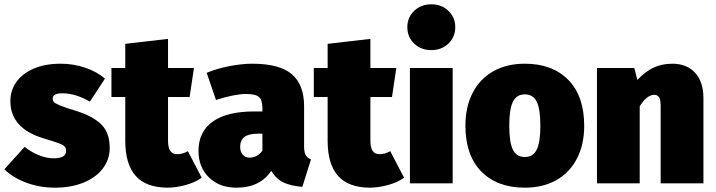

<svg xmlns="http://www.w3.org/2000/svg" viewBox="-25 -849 3314 889"><path d="M461 -485 391 -378Q362 -396 329 -406.5Q296 -417 264 -417Q219 -417 219 -393Q219 -383 225 -376.5Q231 -370 253.5 -360.5Q276 -351 326 -336Q406 -311 444.5 -272.5Q483 -234 483 -164Q483 -110 450.5 -68Q418 -26 360.5 -3Q303 20 230 20Q160 20 98.5 -2.5Q37 -25 -5 -65L89 -169Q119 -145 154.5 -130.5Q190 -116 225 -116Q252 -116 266.5 -124.5Q281 -133 281 -149Q281 -163 274.5 -170.5Q268 -178 248 -185.5Q228 -193 178 -208Q23 -254 23 -381Q23 -430 50.5 -469Q78 -508 130.5 -531Q183 -554 256 -554Q315 -554 369.5 -535.5Q424 -517 461 -485Z M909 -26Q878 -4 833.5 8Q789 20 749 20Q650 19 602.5 -35.5Q555 -90 555 -197V-400H491V-534H555V-646L753 -669V-534H873L853 -400H753V-199Q753 -164 764 -149.5Q775 -135 795 -135Q820 -135 845 -149Z M1415 -111 1375 16Q1321 12 1287 -4.5Q1253 -21 1231 -58Q1179 20 1070 20Q991 20 942.5 -27.5Q894 -75 894 -150Q894 -239 960 -286Q1026 -333 1152 -333H1190V-346Q1190 -386 1174 -400Q1158 -414 1113 -414Q1089 -414 1051.5 -406.5Q1014 -399 975 -386L932 -512Q981 -532 1038.5 -543Q1096 -554 1143 -554Q1269 -554 1326 -505.5Q1383 -457 1383 -357V-173Q1383 -145 1390 -131.5Q1397 -118 1415 -111ZM1190 -151V-230H1169Q1127 -230 1107 -215Q1087 -200 1087 -169Q1087 -146 1099 -132.5Q1111 -119 1131 -119Q1149 -119 1164.5 -128Q1180 -137 1190 -151Z M1846 -26Q1815 -4 1770.5 8Q1726 20 1686 20Q1587 19 1539.5 -35.5Q1492 -90 1492 -197V-400H1428V-534H1492V-646L1690 -669V-534H1810L1790 -400H1690V-199Q1690 -164 1701 -149.5Q1712 -135 1732 -135Q1757 -135 1782 -149Z M2071 -534V0H1873V-534ZM2083 -723Q2083 -678 2051.5 -647.5Q2020 -617 1972 -617Q1924 -617 1892.5 -647.5Q1861 -678 1861 -723Q1861 -768 1892.5 -798.5Q1924 -829 1972 -829Q2020 -829 2051.5 -798.5Q2083 -768 2083 -723Z M2680 -266Q2680 -180 2646.5 -115Q2613 -50 2551 -15Q2489 20 2405 20Q2277 20 2203.5 -55Q2130 -130 2130 -268Q2130 -354 2163.5 -419Q2197 -484 2259 -519Q2321 -554 2405 -554Q2533 -554 2606.5 -479Q2680 -404 2680 -266ZM2333 -268Q2333 -189 2350 -155.5Q2367 -122 2405 -122Q2443 -122 2460 -156Q2477 -190 2477 -266Q2477 -345 2460 -378.5Q2443 -412 2405 -412Q2367 -412 2350 -378Q2333 -344 2333 -268Z M3232 -394V0H3034V-358Q3034 -388 3026.5 -399Q3019 -410 3004 -410Q2971 -410 2937 -357V0H2739V-534H2912L2926 -479Q2963 -518 3001.5 -536Q3040 -554 3088 -554Q3155 -554 3193.5 -512Q3232 -470 3232 -394Z"/></svg>

Font: Fira Sans Black
Style: Regular
Weight: 900
Designer: Carrois Corporate & Edenspiekermann AG
Foundry: Carrois Corporate GbR & Edenspiekermann AG
Version: Version 4.203